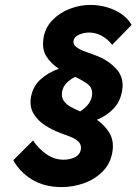

<svg xmlns="http://www.w3.org/2000/svg" viewBox="-20 -740 554 779"><path d="M114 -170 34 -90Q60 -42 110 -11.5Q160 19 230 19Q278 19 323 2.5Q368 -14 399.5 -47.5Q431 -81 437 -130Q442 -171 423.5 -201.5Q405 -232 373 -254Q413 -270 441 -299.5Q469 -329 476 -375Q484 -427 450 -462.5Q416 -498 366 -516Q348 -523 326.5 -530.5Q305 -538 290.5 -548.5Q276 -559 278 -574Q281 -591 301 -599.5Q321 -608 342 -608Q368 -608 393 -594.5Q418 -581 435 -558L514 -639Q492 -677 446 -698.5Q400 -720 346 -720Q304 -720 262.5 -704Q221 -688 191.5 -657Q162 -626 156 -582Q150 -539 169 -510Q188 -481 219 -461Q175 -446 143.5 -417Q112 -388 105 -342Q100 -305 117 -277.5Q134 -250 163.5 -231Q193 -212 226 -200Q246 -193 266 -185Q286 -177 298.5 -165Q311 -153 308 -134Q305 -113 284.5 -102.5Q264 -92 238 -92Q201 -92 169 -114Q137 -136 114 -170ZM285 -428Q314 -415 336 -398.5Q358 -382 353 -350Q349 -330 336 -314.5Q323 -299 305 -288Q286 -296 267.5 -306Q249 -316 238.5 -331Q228 -346 232 -369Q237 -391 251 -404.5Q265 -418 285 -428Z"/></svg>

Font: Jost* 600 Semi Italic
Style: Italic
Weight: 600
Italic angle: -10°
Version: Version 3.200; ttfautohint (v0.97) -l 8 -r 50 -G 200 -x 14 -